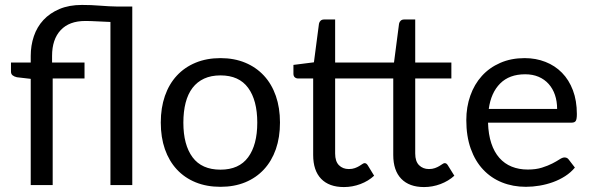

<svg xmlns="http://www.w3.org/2000/svg" viewBox="-20 -750 2396 778"><path d="M104.5 0V-430.5L48.5 -437Q37.5 -439.5 31 -444.8Q24.5 -450 24.5 -460V-496.5H104.5V-523.5Q104.5 -565.5 117.2 -603.2Q130 -641 156 -669Q182 -697 221 -713.5Q260 -730 312 -730Q350.5 -730 386.2 -727Q422 -724 455.5 -723.5H516V0H427.5V-661Q400.5 -662 373.2 -663.5Q346 -665 325.5 -665Q260.5 -665 225.8 -627.8Q191 -590.5 191 -523.5V-496.5H322.5V-432H193.5V0Z M873.5 -514.5Q929 -514.5 973.5 -496Q1018 -477.5 1049.5 -443.5Q1081 -409.5 1097.8 -361.2Q1114.5 -313 1114.5 -253.5Q1114.5 -193.5 1097.8 -145.5Q1081 -97.5 1049.5 -63.5Q1018 -29.5 973.5 -11.2Q929 7 873.5 7Q817.5 7 772.8 -11.2Q728 -29.5 696.5 -63.5Q665 -97.5 648.2 -145.5Q631.5 -193.5 631.5 -253.5Q631.5 -313 648.2 -361.2Q665 -409.5 696.5 -443.5Q728 -477.5 772.8 -496Q817.5 -514.5 873.5 -514.5ZM873.5 -62.5Q948.5 -62.5 985.5 -112.8Q1022.5 -163 1022.5 -253Q1022.5 -343.5 985.5 -394Q948.5 -444.5 873.5 -444.5Q835.5 -444.5 807.2 -431.5Q779 -418.5 760.2 -394Q741.5 -369.5 732.2 -333.8Q723 -298 723 -253Q723 -163 760.2 -112.8Q797.5 -62.5 873.5 -62.5Z M1373.5 8Q1313.5 8 1281.2 -25.5Q1249 -59 1249 -122V-432H1188Q1180 -432 1174.5 -436.8Q1169 -441.5 1169 -451.5V-487L1252 -497.5L1272.5 -654Q1274 -661.5 1279.2 -666.2Q1284.5 -671 1293 -671H1338V-496.5H1576.5L1597 -654Q1598.5 -661.5 1603.8 -666.2Q1609 -671 1617.5 -671H1662.5V-496.5H1809V-432H1662.5V-128Q1662.5 -96 1678.2 -80.5Q1694 -65 1718 -65Q1732 -65 1742.2 -68.8Q1752.5 -72.5 1760 -77Q1767.5 -81.5 1772.8 -85.2Q1778 -89 1782 -89Q1789.5 -89 1794.5 -80.5L1821 -38Q1797.5 -16.5 1765 -4.2Q1732.5 8 1698 8Q1638.5 8 1606 -25.5Q1573.5 -59 1573.5 -122V-432H1338V-128Q1338 -96 1353.5 -80.5Q1369 -65 1393.5 -65Q1407.5 -65 1417.8 -68.8Q1428 -72.5 1435.5 -77Q1443 -81.5 1448.2 -85.2Q1453.5 -89 1457.5 -89Q1464.5 -89 1470 -80.5L1496 -38Q1473 -16.5 1440.5 -4.2Q1408 8 1373.5 8Z M2237.5 -308.5Q2237.5 -339.5 2228.8 -365.2Q2220 -391 2203.2 -409.8Q2186.5 -428.5 2162.5 -438.8Q2138.5 -449 2108 -449Q2044 -449 2006.8 -411.8Q1969.5 -374.5 1960.5 -308.5ZM2309.5 -71Q2293 -51 2270 -36.2Q2247 -21.5 2220.8 -12Q2194.5 -2.5 2166.5 2.2Q2138.5 7 2111 7Q2058.5 7 2014.2 -10.8Q1970 -28.5 1937.8 -62.8Q1905.5 -97 1887.5 -147.5Q1869.5 -198 1869.5 -263.5Q1869.5 -316.5 1885.8 -362.5Q1902 -408.5 1932.5 -442.2Q1963 -476 2007 -495.2Q2051 -514.5 2106 -514.5Q2151.5 -514.5 2190.2 -499.2Q2229 -484 2257.2 -455.2Q2285.5 -426.5 2301.5 -384.2Q2317.5 -342 2317.5 -288Q2317.5 -267 2313 -260Q2308.5 -253 2296 -253H1957.5Q1959 -205 1970.8 -169.5Q1982.5 -134 2003.5 -110.2Q2024.5 -86.5 2053.5 -74.8Q2082.5 -63 2118.5 -63Q2152 -63 2176.2 -70.8Q2200.5 -78.5 2218 -87.5Q2235.5 -96.5 2247.2 -104.2Q2259 -112 2267.5 -112Q2278.5 -112 2284.5 -103.5Z"/></svg>

Font: Lato-Regular
Style: Regular
Weight: 400
Designer: Lukasz Dziedzic with Adam Twardoch and Botio Nikoltchev
Foundry: tyPoland Lukasz Dziedzic
Version: Version 2.015; 2015-08-06; http://www.latofonts.com/